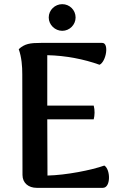

<svg xmlns="http://www.w3.org/2000/svg" viewBox="-20 -902 589 922"><path d="M279 -754C314 -754 343 -783 343 -818C343 -854 314 -882 279 -882C244 -882 214 -854 214 -818C214 -783 244 -754 279 -754ZM481 -107C419 -85 298 -61 208 -59L207 -329H430C435 -348 436 -373 430 -395H207V-637C296 -635 383 -618 458 -591C490 -606 505 -696 471 -696H177C124 -696 99 -692 70 -666C84 -626 87 -584 87 -545L88 -62C88 -23 117 0 156 0H474C513 0 511 -89 481 -107Z"/></svg>

Font: Arima Koshi ExtraBold
Style: Regular
Weight: 800
Designer: Joana Correia and Natanael Gama
Foundry: NDISCOVER
Version: Version 1.019;PS 001.019;hotconv 1.0.88;makeotf.lib2.5.64775